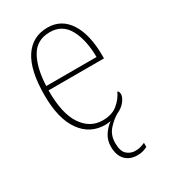

<svg xmlns="http://www.w3.org/2000/svg" viewBox="-187 -631 823 936"><g transform="rotate(-30 224.5 -162.5)"><path d="M306 217Q263 217 238 191Q213 165 213 116Q213 79 232 51Q251 23 274 7Q267 8 259 9Q251 10 244 10Q158 10 108 -60.5Q58 -131 58 -262Q58 -403 104 -472.5Q150 -542 235 -542Q313 -542 356 -475Q399 -408 399 -290V-274H87Q86 -144 129.5 -79.5Q173 -15 244 -15Q296 -15 327.5 -41Q359 -67 375 -102Q384 -96 384 -82Q384 -65 367.5 -43.5Q351 -22 324 -10Q293 7 266.5 37Q240 67 240 111Q240 157 260 175Q280 193 307 193Q322 193 333.5 190Q345 187 362 180V203Q348 210 335 213.5Q322 217 306 217ZM371 -298Q370 -396 336.5 -456.5Q303 -517 234 -517Q160 -517 126 -457.5Q92 -398 88 -298Z"/></g></svg>

Font: Noto Serif Ethiopic SemiCondensed Thin
Style: Regular
Weight: 100
Width: 4
Designer: Monotype Design Team
Foundry: Monotype Imaging Inc.
Version: Version 2.102; ttfautohint (v1.8.4.7-5d5b)